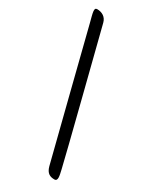

<svg xmlns="http://www.w3.org/2000/svg" viewBox="-261 -962 986 1205"><g transform="rotate(30 232.0 -360.0)"><path d="M293.9 114.3C306.2 160.2 332 169.9 362.3 169.9C390.1 169.9 378.9 131.3 370.6 93.8C356 26.4 164.1 -726.6 136.7 -835C127 -874 95.2 -890.1 61.5 -890.1C36.6 -890.1 47.4 -858.9 64.9 -791.5C85.4 -712.9 257.3 -25.4 293.9 114.3Z"/></g></svg>

Font: Courgette
Style: Regular
Weight: 400
Designer: Karolina Lach
Foundry: Karolina Lach
Version: Version 1.002